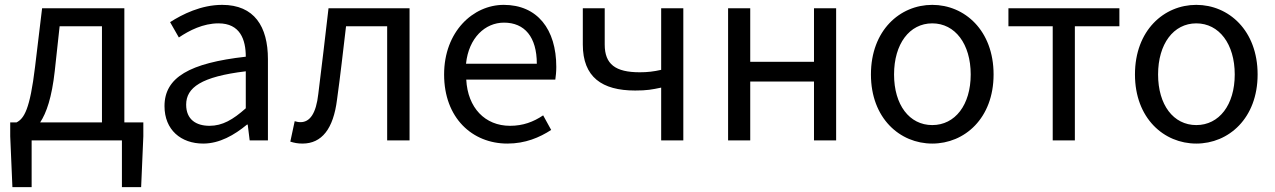

<svg xmlns="http://www.w3.org/2000/svg" viewBox="-20 -577 5239 789"><path d="M225 -469H399V-74H145C171 -113 193 -177 205 -285ZM491 -74V-543H153L124 -302C103 -127 79 -90 48 -74H22V-17L31 192H110V0H481V192H560L569 -17V-74Z M815 13C882 13 943 -22 995 -65H998L1006 0H1081V-334C1081 -468 1025 -557 893 -557C806 -557 729 -518 679 -486L715 -423C758 -452 815 -481 878 -481C967 -481 990 -414 990 -344C759 -318 656 -259 656 -141C656 -43 724 13 815 13ZM841 -60C787 -60 745 -85 745 -147C745 -217 807 -262 990 -284V-132C937 -85 894 -60 841 -60Z M1223 13C1302 13 1350 -47 1365 -168C1379 -268 1390 -369 1402 -469H1571V0H1663V-543H1330C1316 -425 1303 -308 1288 -191C1279 -110 1253 -75 1215 -75C1205 -75 1198 -77 1191 -79L1173 5C1189 10 1203 13 1223 13Z M2065 13C2139 13 2197 -12 2245 -43L2212 -103C2172 -76 2129 -60 2076 -60C1973 -60 1902 -134 1896 -250H2262C2264 -263 2266 -282 2266 -302C2266 -457 2188 -557 2050 -557C1924 -557 1805 -447 1805 -271C1805 -92 1921 13 2065 13ZM1895 -315C1906 -422 1974 -484 2051 -484C2136 -484 2186 -425 2186 -315Z M2697 0H2788V-543H2697V-290C2666 -283 2641 -280 2609 -280C2509 -280 2465 -313 2465 -394V-543H2375V-394C2375 -260 2454 -205 2590 -205C2639 -205 2659 -209 2697 -217Z M2972 0H3063V-242H3325V0H3416V-543H3325V-323H3063V-543H2972Z M3811 13C3944 13 4063 -91 4063 -271C4063 -452 3944 -557 3811 -557C3678 -557 3559 -452 3559 -271C3559 -91 3678 13 3811 13ZM3811 -63C3717 -63 3654 -146 3654 -271C3654 -396 3717 -481 3811 -481C3905 -481 3969 -396 3969 -271C3969 -146 3905 -63 3811 -63Z M4306 0H4397V-469H4580V-543H4124V-469H4306Z M4896 13C5029 13 5148 -91 5148 -271C5148 -452 5029 -557 4896 -557C4763 -557 4644 -452 4644 -271C4644 -91 4763 13 4896 13ZM4896 -63C4802 -63 4739 -146 4739 -271C4739 -396 4802 -481 4896 -481C4990 -481 5054 -396 5054 -271C5054 -146 4990 -63 4896 -63Z"/></svg>

Font: Source Han Sans CN Regular
Style: Regular
Weight: 400
Designer: Ryoko NISHIZUKA (kana & ideographs); Paul D. Hunt (Latin, Greek & Cyrillic); Wenlong ZHANG (bopomofo); Sandoll Communica
Foundry: Adobe Systems Incorporated
Version: Version 1.004;PS 1.004;hotconv 1.0.82;makeotf.lib2.5.63406